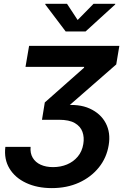

<svg xmlns="http://www.w3.org/2000/svg" viewBox="-20 -779 672 996"><path d="M249 196.8Q172.9 196.8 115.5 169.9Q58.1 143.1 29.1 95Q0 46.9 7.8 -17.1H138.7Q135.7 15.6 149.7 39.3Q163.6 63 190.9 75.4Q218.3 87.9 255.4 87.9Q294.4 87.9 327.4 74.2Q360.4 60.5 383.1 33.7Q405.8 6.8 412.1 -31.7Q418 -66.4 407.7 -95Q397.5 -123.5 368.2 -140.6Q338.9 -157.7 285.6 -157.7H197.8L212.4 -247.6L416 -427.7L416.5 -432.1H112.3L130.9 -541H599.1L583 -444.8L309.1 -205.6L306.2 -231.9Q388.7 -241.7 445.6 -215.8Q502.4 -189.9 528.6 -140.1Q554.7 -90.3 543.9 -26.4Q533.2 39.6 492.7 89.8Q452.1 140.1 389.6 168.5Q327.1 196.8 249 196.8ZM327.6 -759.3 382.8 -675.3 465.3 -759.3H578.1L577.6 -755.9L423.8 -615.7H320.8L214.8 -755.9L215.3 -759.3Z"/></svg>

Font: Inter 17pt SemiBold
Style: Italic
Weight: 600
Italic angle: -9.3988°
Version: Version 4.001;git-66647c0bb